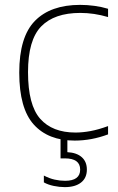

<svg xmlns="http://www.w3.org/2000/svg" viewBox="-20 -568 484 788"><path d="M286.5 9Q178 9 118.5 -57Q59 -123 59 -270Q59 -416.5 123.2 -482.2Q187.5 -548 309 -548Q337.5 -548 367.2 -544Q397 -540 423.5 -532V-498Q366 -515 309.5 -515Q203 -515 149 -459.5Q95 -404 95 -272Q95 -137 145 -80.5Q195 -24 290 -24Q318.5 -24 351.2 -30Q384 -36 423.5 -50.5V-16.5Q355.5 9 286.5 9ZM246 200Q224 200 200.2 195Q176.5 190 160 180.5V152.5Q183 164.5 204.5 169.2Q226 174 247 174Q309 174 309 128Q309 82 246 82H228.5V-10H256.5V56.5Q294.5 58.5 315.5 77Q336.5 95.5 336.5 128Q336.5 162.5 312.5 181.2Q288.5 200 246 200Z"/></svg>

Font: Encode Sans Semi Expanded Thin
Style: Regular
Weight: 100
Width: 6
Designer: Multiple Designers
Foundry: Impallari Type
Version: Version 3.000; ttfautohint (v1.8.3) -l 8 -r 50 -G 200 -x 14 